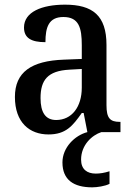

<svg xmlns="http://www.w3.org/2000/svg" viewBox="-20 -567 573 824"><path d="M188 10C263 10 292 -27 331 -82H339L355 0C301 14 248 66 248 130C248 205 296 237 376 237C396 237 431 232 450 222V168C428 175 409 178 391 178C354 178 328 160 328 118C328 55 375 13 415 0H497V-44H494C452 -44 437 -60 437 -116V-374C437 -501 377 -547 259 -547C160 -547 83 -516 83 -449C83 -404 114 -386 175 -386C175 -450 189 -494 252 -494C319 -494 331 -447 331 -373V-314L254 -311C114 -306 44 -257 44 -151C44 -41 107 10 188 10ZM221 -52C175 -52 154 -85 154 -146C154 -223 184 -263 278 -268L331 -271V-191C331 -108 288 -52 221 -52Z"/></svg>

Font: Noto Serif SemiCondensed Medium
Style: Regular
Weight: 500
Width: 4
Designer: Monotype Design Team
Foundry: Monotype Imaging Inc.
Version: Version 2.014